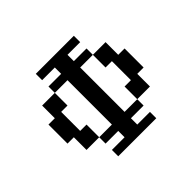

<svg xmlns="http://www.w3.org/2000/svg" viewBox="-169 -1060 1338 1338"><g transform="rotate(-45 500.0 -391.0)"><path d="M312.5 15.6V-46.9H437.5V-109.4H312.5V-171.9H437.5V-609.4H312.5V-671.9H437.5V-734.4H312.5V-796.9H687.5V-734.4H562.5V-671.9H687.5V-609.4H562.5V-171.9H687.5V-109.4H562.5V-46.9H687.5V15.6ZM125 -296.9V-484.4H187.5V-609.4H312.5V-484.4H250V-296.9H312.5V-171.9H187.5V-296.9ZM687.5 -171.9V-296.9H750V-484.4H687.5V-609.4H812.5V-484.4H875V-296.9H812.5V-171.9Z"/></g></svg>

Font: KH Dot Dougenzaka 16
Style: Regular
Weight: 400
Designer: Original version for X68000 by Keitarou Hiraki (http://hp.vector.co.jp/authors/VA000874/) / TrueType conversion by Homem
Version: Version 1.00.20150527